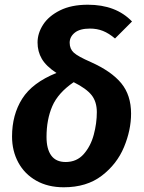

<svg xmlns="http://www.w3.org/2000/svg" viewBox="-20 -777 611 813"><path d="M539 -686 467 -614Q441 -636 416 -646Q391 -656 361 -656Q318 -656 296.5 -638.5Q275 -621 275 -596Q275 -570 292.5 -554Q310 -538 365 -514Q452 -475 493.5 -424.5Q535 -374 535 -296Q535 -226 505 -154Q475 -82 411 -33Q347 16 250 16Q183 16 133.5 -12Q84 -40 57.5 -89Q31 -138 31 -199Q31 -291 74 -359Q117 -427 219 -468Q175 -497 157 -528Q139 -559 139 -597Q139 -636 162.5 -672.5Q186 -709 234 -733Q282 -757 352 -757Q471 -757 539 -686ZM177 -197Q177 -146 197 -118.5Q217 -91 258 -91Q305 -91 334.5 -124.5Q364 -158 377 -206.5Q390 -255 390 -302Q390 -346 368 -374Q346 -402 292 -429Q226 -384 201.5 -327.5Q177 -271 177 -197Z"/></svg>

Font: Fira Sans SemiBold
Style: Italic
Weight: 600
Italic angle: -8°
Designer: bBox Type GmbH & Carrois Corporate GbR & Edenspiekermann AG
Foundry: bBox Type GmbH & Carrois Corporate GbR & Edenspiekermann AG
Version: Version 4.301